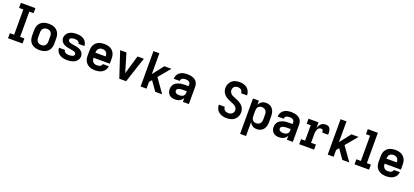

<svg xmlns="http://www.w3.org/2000/svg" viewBox="60 -2144 8089 3749"><g transform="rotate(20 4104.0 -269.0)"><path d="M65 0H367V-105H278V-630H367V-735H65V-630H154V-105H65Z M720 8Q756 8 792 0.5Q828 -7 859 -25.5Q890 -44 911.5 -73.5Q933 -103 942 -138.5Q951 -174 951 -210V-320Q951 -356 942 -391.5Q933 -427 911.5 -456.5Q890 -486 859 -505Q828 -524 792 -531Q756 -538 720 -538Q684 -538 648.5 -531Q613 -524 581.5 -505Q550 -486 528.5 -456.5Q507 -427 498.5 -391.5Q490 -356 490 -320V-210Q490 -174 498.5 -138.5Q507 -103 528.5 -73.5Q550 -44 581.5 -25.5Q613 -7 648.5 0.5Q684 8 720 8ZM720 -97Q698 -97 676.5 -104Q655 -111 640 -128Q625 -145 619 -166.5Q613 -188 613 -210V-320Q613 -342 619 -363.5Q625 -385 640 -402Q655 -419 676.5 -426Q698 -433 720 -433Q742 -433 763.5 -426Q785 -419 800 -402Q815 -385 821 -363.5Q827 -342 827 -320V-210Q827 -188 821 -166.5Q815 -145 800 -128Q785 -111 763.5 -104Q742 -97 720 -97Z M1294 8Q1326 8 1358 3.5Q1390 -1 1419.5 -12.5Q1449 -24 1474 -44.5Q1499 -65 1513 -94.5Q1527 -124 1527 -156Q1527 -175 1522 -192.5Q1517 -210 1507 -225.5Q1497 -241 1483.5 -253.5Q1470 -266 1454 -275.5Q1438 -285 1420.5 -291Q1403 -297 1385.5 -301Q1368 -305 1350 -308Q1332 -311 1313.5 -314Q1295 -317 1277 -321Q1259 -325 1241.5 -330Q1224 -335 1209.5 -348Q1195 -361 1195 -380Q1195 -396 1207 -407.5Q1219 -419 1234 -424Q1249 -429 1265 -431Q1281 -433 1296 -433Q1318 -433 1340 -428Q1362 -423 1378.5 -406Q1395 -389 1395 -367H1519Q1518 -407 1499 -442.5Q1480 -478 1446.5 -500Q1413 -522 1374.5 -530Q1336 -538 1296 -538Q1258 -538 1219.5 -531Q1181 -524 1147 -503.5Q1113 -483 1092.5 -448Q1072 -413 1072 -374Q1072 -356 1077 -338Q1082 -320 1092 -304.5Q1102 -289 1115.5 -276.5Q1129 -264 1145 -255Q1161 -246 1178 -239.5Q1195 -233 1213 -229Q1231 -225 1249 -222Q1267 -219 1285.5 -216Q1304 -213 1321.5 -209.5Q1339 -206 1357 -201Q1375 -196 1389.5 -182.5Q1404 -169 1404 -151Q1404 -134 1390.5 -122Q1377 -110 1361 -105.5Q1345 -101 1328 -99Q1311 -97 1294 -97Q1277 -97 1259.5 -100Q1242 -103 1225.5 -110.5Q1209 -118 1198.5 -133Q1188 -148 1187 -166H1064Q1064 -125 1084 -88.5Q1104 -52 1139 -30Q1174 -8 1214 0Q1254 8 1294 8Z M1875 8Q1914 8 1952.5 0Q1991 -8 2024.5 -29.5Q2058 -51 2078 -85.5Q2098 -120 2101 -159H1977Q1975 -137 1957.5 -121.5Q1940 -106 1918.5 -101.5Q1897 -97 1875 -97Q1852 -97 1830.5 -104Q1809 -111 1793.5 -127.5Q1778 -144 1771.5 -166Q1765 -188 1765 -210V-213H2103V-320Q2103 -356 2094 -391.5Q2085 -427 2063.5 -456.5Q2042 -486 2011 -505Q1980 -524 1944 -531Q1908 -538 1872 -538Q1836 -538 1800.5 -531Q1765 -524 1733.5 -505Q1702 -486 1680.5 -456.5Q1659 -427 1650.5 -391.5Q1642 -356 1642 -320V-210Q1642 -174 1650.5 -138.5Q1659 -103 1681.5 -73.5Q1704 -44 1735.5 -25Q1767 -6 1803 1Q1839 8 1875 8ZM1765 -318V-320Q1765 -342 1771 -363.5Q1777 -385 1792 -402Q1807 -419 1828.5 -426Q1850 -433 1872 -433Q1894 -433 1915.5 -426Q1937 -419 1952 -402Q1967 -385 1973 -363.5Q1979 -342 1979 -320V-318Z M2377 0H2519L2694 -530H2563L2459 -177Q2453 -157 2448 -141Q2443 -157 2438 -177L2333 -530H2202Z M2820 0H2943V-140L2988 -193L3124 0H3268L3065 -287L3268 -530H3120L2943 -302V-735H2820Z M3538 8Q3570 8 3601.5 -1Q3633 -10 3658.5 -31Q3684 -52 3699 -81V0H3823V-360Q3823 -393 3812.5 -424Q3802 -455 3778.5 -478.5Q3755 -502 3725 -515Q3695 -528 3663 -533Q3631 -538 3599 -538Q3559 -538 3519.5 -530Q3480 -522 3446.5 -499Q3413 -476 3394.5 -439.5Q3376 -403 3376 -363H3499Q3499 -386 3515 -404Q3531 -422 3553.5 -427.5Q3576 -433 3599 -433Q3616 -433 3633.5 -430Q3651 -427 3666.5 -418Q3682 -409 3690.5 -393.5Q3699 -378 3699 -360V-326H3622Q3587 -326 3552.5 -321.5Q3518 -317 3484.5 -304.5Q3451 -292 3423.5 -270Q3396 -248 3383 -214.5Q3370 -181 3370 -146Q3370 -114 3381 -83Q3392 -52 3417 -30Q3442 -8 3473.5 0Q3505 8 3538 8ZM3587 -97Q3566 -97 3545.5 -101.5Q3525 -106 3509 -122Q3493 -138 3493 -159Q3493 -175 3503.5 -187.5Q3514 -200 3529 -206Q3544 -212 3559.5 -215.5Q3575 -219 3591 -220Q3607 -221 3622 -221H3699V-189Q3699 -169 3690.5 -149.5Q3682 -130 3665 -118Q3648 -106 3628 -101.5Q3608 -97 3587 -97Z M4607 8Q4650 8 4693 -3Q4736 -14 4770 -42.5Q4804 -71 4821.5 -112Q4839 -153 4839 -196Q4839 -228 4828.5 -259Q4818 -290 4798 -315.5Q4778 -341 4752 -359.5Q4726 -378 4696.5 -392Q4667 -406 4637 -417Q4607 -428 4578 -441.5Q4549 -455 4529 -482Q4509 -509 4509 -541Q4509 -568 4521.5 -592Q4534 -616 4558.5 -627Q4583 -638 4610 -638Q4635 -638 4659 -628.5Q4683 -619 4696 -596Q4709 -573 4709 -547H4833V-548Q4833 -589 4816 -628.5Q4799 -668 4766 -695Q4733 -722 4692.5 -732.5Q4652 -743 4610 -743Q4567 -743 4525 -732Q4483 -721 4450.5 -692Q4418 -663 4401.5 -622.5Q4385 -582 4385 -539Q4385 -511 4393.5 -483Q4402 -455 4418 -431.5Q4434 -408 4455.5 -389Q4477 -370 4502 -356.5Q4527 -343 4553.5 -332Q4580 -321 4606.5 -311Q4633 -301 4658 -286.5Q4683 -272 4699.5 -247.5Q4716 -223 4716 -194Q4716 -167 4701 -142.5Q4686 -118 4660 -107.5Q4634 -97 4607 -97Q4580 -97 4554.5 -106.5Q4529 -116 4514 -139.5Q4499 -163 4499 -190H4376V-189Q4376 -147 4393.5 -106.5Q4411 -66 4445.5 -39.5Q4480 -13 4522 -2.5Q4564 8 4607 8Z M4962 205H5085V-86Q5098 -58 5120.5 -35Q5143 -12 5173.5 -2Q5204 8 5235 8Q5275 8 5313 -8.5Q5351 -25 5374.5 -58Q5398 -91 5406.5 -130.5Q5415 -170 5415 -210V-320Q5415 -360 5406.5 -399.5Q5398 -439 5374.5 -472.5Q5351 -506 5313 -522Q5275 -538 5235 -538Q5204 -538 5173.5 -528Q5143 -518 5120.5 -495.5Q5098 -473 5085 -444V-530H4962ZM5185 -97Q5164 -97 5143.5 -104.5Q5123 -112 5109 -129.5Q5095 -147 5090 -168Q5085 -189 5085 -210V-320Q5085 -342 5090 -363Q5095 -384 5109 -401Q5123 -418 5143.5 -425.5Q5164 -433 5185 -433Q5214 -433 5241 -419Q5268 -405 5279.5 -377Q5291 -349 5291 -320V-210Q5291 -181 5279.5 -153Q5268 -125 5241 -111Q5214 -97 5185 -97Z M5698 8Q5730 8 5761.5 -1Q5793 -10 5818.5 -31Q5844 -52 5859 -81V0H5983V-360Q5983 -393 5972.5 -424Q5962 -455 5938.5 -478.5Q5915 -502 5885 -515Q5855 -528 5823 -533Q5791 -538 5759 -538Q5719 -538 5679.5 -530Q5640 -522 5606.5 -499Q5573 -476 5554.5 -439.5Q5536 -403 5536 -363H5659Q5659 -386 5675 -404Q5691 -422 5713.5 -427.5Q5736 -433 5759 -433Q5776 -433 5793.5 -430Q5811 -427 5826.5 -418Q5842 -409 5850.5 -393.5Q5859 -378 5859 -360V-326H5782Q5747 -326 5712.5 -321.5Q5678 -317 5644.5 -304.5Q5611 -292 5583.5 -270Q5556 -248 5543 -214.5Q5530 -181 5530 -146Q5530 -114 5541 -83Q5552 -52 5577 -30Q5602 -8 5633.5 0Q5665 8 5698 8ZM5747 -97Q5726 -97 5705.5 -101.5Q5685 -106 5669 -122Q5653 -138 5653 -159Q5653 -175 5663.5 -187.5Q5674 -200 5689 -206Q5704 -212 5719.5 -215.5Q5735 -219 5751 -220Q5767 -221 5782 -221H5859V-189Q5859 -169 5850.5 -149.5Q5842 -130 5825 -118Q5808 -106 5788 -101.5Q5768 -97 5747 -97Z M6116 0H6425V-105H6324V-281Q6324 -301 6326 -320.5Q6328 -340 6333.5 -359Q6339 -378 6349 -395.5Q6359 -413 6376.5 -423Q6394 -433 6414 -433Q6426 -433 6437 -428.5Q6448 -424 6453 -413Q6458 -402 6459 -390.5Q6460 -379 6460 -367H6584Q6584 -391 6582.5 -414.5Q6581 -438 6575 -461.5Q6569 -485 6555 -505Q6541 -525 6518 -531.5Q6495 -538 6471 -538Q6445 -538 6420 -529.5Q6395 -521 6376 -502.5Q6357 -484 6344.5 -461Q6332 -438 6324 -414V-530H6116V-425H6200V-105H6116Z M6708 0H6831V-140L6876 -193L7012 0H7156L6953 -287L7156 -530H7008L6831 -302V-735H6708Z M7265 0H7567V-105H7483V-735H7274V-630H7359V-105H7265Z M7923 8Q7962 8 8000.5 0Q8039 -8 8072.5 -29.5Q8106 -51 8126 -85.5Q8146 -120 8149 -159H8025Q8023 -137 8005.5 -121.5Q7988 -106 7966.5 -101.5Q7945 -97 7923 -97Q7900 -97 7878.5 -104Q7857 -111 7841.5 -127.5Q7826 -144 7819.5 -166Q7813 -188 7813 -210V-213H8151V-320Q8151 -356 8142 -391.5Q8133 -427 8111.5 -456.5Q8090 -486 8059 -505Q8028 -524 7992 -531Q7956 -538 7920 -538Q7884 -538 7848.5 -531Q7813 -524 7781.5 -505Q7750 -486 7728.5 -456.5Q7707 -427 7698.5 -391.5Q7690 -356 7690 -320V-210Q7690 -174 7698.5 -138.5Q7707 -103 7729.5 -73.5Q7752 -44 7783.5 -25Q7815 -6 7851 1Q7887 8 7923 8ZM7813 -318V-320Q7813 -342 7819 -363.5Q7825 -385 7840 -402Q7855 -419 7876.5 -426Q7898 -433 7920 -433Q7942 -433 7963.5 -426Q7985 -419 8000 -402Q8015 -385 8021 -363.5Q8027 -342 8027 -320V-318Z"/></g></svg>

Font: Iosevka Sparkle
Style: Bold
Weight: 700
Designer: Belleve Invis
Foundry: Belleve Invis
Version: Version 4.5.0; ttfautohint (v1.8.3)